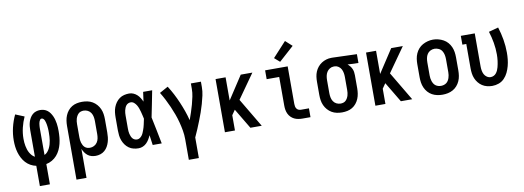

<svg xmlns="http://www.w3.org/2000/svg" viewBox="-71 -1230 5141 1885"><g transform="rotate(-10 2500.0 -287.5)"><path d="M200 205V3Q170 -3 143.5 -18Q117 -33 97 -55Q77 -77 63 -104Q49 -131 40.5 -160Q32 -189 28.5 -219Q25 -249 25 -279Q25 -344 40 -407.5Q55 -471 83 -530L171 -494Q148 -444 135 -389.5Q122 -335 122 -280Q122 -261 123.5 -243Q125 -225 128.5 -207.5Q132 -190 137.5 -172.5Q143 -155 152 -139Q161 -123 173 -109.5Q185 -96 202 -87V-350Q202 -371 204 -391.5Q206 -412 212 -432Q218 -452 228.5 -470.5Q239 -489 254.5 -503Q270 -517 290.5 -523.5Q311 -530 331 -530Q351 -530 369.5 -524.5Q388 -519 403.5 -507Q419 -495 430 -479Q441 -463 449 -445.5Q457 -428 462 -409Q467 -390 470 -371Q473 -352 474 -332.5Q475 -313 475 -294Q475 -263 472 -231.5Q469 -200 461.5 -169.5Q454 -139 440.5 -110.5Q427 -82 406.5 -58.5Q386 -35 358.5 -19Q331 -3 300 3V205ZM298 -88Q316 -96 329 -111.5Q342 -127 350.5 -144.5Q359 -162 364.5 -180.5Q370 -199 373 -218.5Q376 -238 377 -257.5Q378 -277 378 -296Q378 -307 378 -317Q378 -327 377 -337.5Q376 -348 375 -358.5Q374 -369 372 -379Q370 -389 367.5 -399.5Q365 -410 361 -419.5Q357 -429 349.5 -437Q342 -445 331 -445Q322 -445 316.5 -437.5Q311 -430 307.5 -421.5Q304 -413 302.5 -404Q301 -395 300 -386Q299 -377 298.5 -368Q298 -359 298 -350Z M565 205V-330Q565 -356 569 -382.5Q573 -409 583 -433.5Q593 -458 610 -479Q627 -500 649.5 -513.5Q672 -527 698 -532.5Q724 -538 751 -538Q778 -538 804.5 -532.5Q831 -527 854 -513.5Q877 -500 895 -479.5Q913 -459 924 -434.5Q935 -410 939 -383.5Q943 -357 943 -330V-200Q943 -176 940.5 -152Q938 -128 931 -104.5Q924 -81 912 -60Q900 -39 881.5 -23Q863 -7 839.5 0.5Q816 8 792 8Q771 8 750.5 2.5Q730 -3 713.5 -16Q697 -29 685 -46.5Q673 -64 665 -84V205ZM751 -80Q772 -80 791.5 -90Q811 -100 823 -118Q835 -136 839 -157.5Q843 -179 843 -200V-330Q843 -351 839 -372.5Q835 -394 823.5 -412Q812 -430 792.5 -440Q773 -450 751 -450Q737 -450 723.5 -446Q710 -442 700 -432.5Q690 -423 683 -410.5Q676 -398 672 -385Q668 -372 666.5 -358Q665 -344 665 -330V-200Q665 -186 666.5 -172Q668 -158 672 -145Q676 -132 682.5 -119.5Q689 -107 699.5 -97.5Q710 -88 723.5 -84Q737 -80 751 -80Z M1220 8Q1195 8 1170 2Q1145 -4 1124 -19Q1103 -34 1088 -55Q1073 -76 1064 -100Q1055 -124 1052 -149.5Q1049 -175 1049 -200V-330Q1049 -355 1052 -380.5Q1055 -406 1064 -430Q1073 -454 1088 -475Q1103 -496 1124 -511Q1145 -526 1170 -532Q1195 -538 1220 -538Q1242 -538 1262 -529.5Q1282 -521 1298 -506.5Q1314 -492 1325.5 -473.5Q1337 -455 1346 -435Q1349 -459 1352.5 -482.5Q1356 -506 1359 -530H1449Q1436 -465 1423.5 -399.5Q1411 -334 1397 -268Q1412 -202 1424.5 -134.5Q1437 -67 1451 0H1361Q1358 -25 1354 -50Q1350 -75 1347 -100Q1338 -79 1326.5 -60Q1315 -41 1299.5 -25.5Q1284 -10 1263 -1Q1242 8 1220 8ZM1220 -80Q1235 -80 1247 -88Q1259 -96 1268 -107.5Q1277 -119 1282.5 -132Q1288 -145 1293 -158.5Q1298 -172 1302 -185.5Q1306 -199 1309 -213Q1312 -227 1315 -241Q1318 -255 1321 -269Q1317 -287 1313 -305Q1309 -323 1304 -341Q1299 -359 1293 -376Q1287 -393 1277.5 -409Q1268 -425 1253.5 -437.5Q1239 -450 1220 -450Q1207 -450 1195 -444.5Q1183 -439 1175 -429Q1167 -419 1162 -406.5Q1157 -394 1154 -381.5Q1151 -369 1150 -356Q1149 -343 1149 -330V-200Q1149 -187 1150 -174Q1151 -161 1154 -148.5Q1157 -136 1162 -123.5Q1167 -111 1175 -101Q1183 -91 1195 -85.5Q1207 -80 1220 -80Z M1685 205V0Q1685 -44 1677.5 -87Q1670 -130 1659 -172Q1648 -214 1633 -255Q1618 -296 1600.5 -336Q1583 -376 1563 -415Q1543 -454 1520 -491L1605 -538Q1632 -496 1654.5 -452.5Q1677 -409 1696.5 -363.5Q1716 -318 1732.5 -271.5Q1749 -225 1761 -177Q1774 -214 1786.5 -250.5Q1799 -287 1809 -324.5Q1819 -362 1827 -400Q1835 -438 1835 -477V-530H1935V-477Q1935 -435 1926 -394Q1917 -353 1905.5 -312.5Q1894 -272 1880 -232.5Q1866 -193 1850.5 -154Q1835 -115 1819 -76.5Q1803 -38 1785 0V205Z M2081 0V-530H2181V-299L2332 -530H2448L2277 -288L2448 0H2335L2215 -201L2181 -152V0Z M2854 0Q2834 0 2813 -3.5Q2792 -7 2773.5 -16Q2755 -25 2740 -40Q2725 -55 2716 -74Q2707 -93 2703.5 -113.5Q2700 -134 2700 -155V-442H2575V-530H2800V-155Q2800 -142 2802.5 -130Q2805 -118 2812 -108Q2819 -98 2830.5 -93Q2842 -88 2854 -88H2934V0ZM2735 -587 2682 -633 2817 -780 2883 -720Z M3249 8Q3222 8 3195.5 2.5Q3169 -3 3146 -16.5Q3123 -30 3105 -50.5Q3087 -71 3076 -95.5Q3065 -120 3061 -146.5Q3057 -173 3057 -200V-330Q3057 -356 3060.5 -381.5Q3064 -407 3074 -431Q3084 -455 3100.5 -475Q3117 -495 3138.5 -509Q3160 -523 3185 -530.5Q3210 -538 3236 -538Q3240 -538 3243.5 -538Q3247 -538 3250 -538L3490 -530V-442L3382 -446Q3395 -436 3405.5 -423Q3416 -410 3423 -394.5Q3430 -379 3432.5 -363Q3435 -347 3435 -330V-200Q3435 -174 3431 -147.5Q3427 -121 3417 -96.5Q3407 -72 3390 -51Q3373 -30 3350.5 -16.5Q3328 -3 3302 2.5Q3276 8 3249 8ZM3249 -80Q3263 -80 3276.5 -84Q3290 -88 3300 -97.5Q3310 -107 3317 -119.5Q3324 -132 3328 -145Q3332 -158 3333.5 -172Q3335 -186 3335 -200V-330Q3335 -350 3331.5 -370Q3328 -390 3319 -407.5Q3310 -425 3293 -437Q3276 -449 3256 -450H3250Q3248 -450 3246.5 -450Q3245 -450 3243 -450Q3223 -450 3204.5 -438.5Q3186 -427 3175.5 -409.5Q3165 -392 3161 -371.5Q3157 -351 3157 -330V-200Q3157 -179 3161 -157.5Q3165 -136 3176.5 -118Q3188 -100 3207.5 -90Q3227 -80 3249 -80Z M3581 0V-530H3681V-299L3832 -530H3948L3777 -288L3948 0H3835L3715 -201L3681 -152V0Z M4250 8Q4223 8 4196.5 2.5Q4170 -3 4146.5 -16Q4123 -29 4105 -49.5Q4087 -70 4076 -95Q4065 -120 4061 -146.5Q4057 -173 4057 -200V-330Q4057 -357 4061 -383.5Q4065 -410 4076 -435Q4087 -460 4105 -480.5Q4123 -501 4146.5 -514Q4170 -527 4196.5 -534Q4223 -541 4250 -541Q4277 -541 4303.5 -534Q4330 -527 4353.5 -514Q4377 -501 4395 -480.5Q4413 -460 4424 -435Q4435 -410 4439 -383.5Q4443 -357 4443 -330V-200Q4443 -173 4439 -146.5Q4435 -120 4424 -95Q4413 -70 4395 -49.5Q4377 -29 4353.5 -16Q4330 -3 4303.5 2.5Q4277 8 4250 8ZM4250 -80Q4264 -80 4278 -84Q4292 -88 4303.5 -96.5Q4315 -105 4322.5 -117.5Q4330 -130 4334.5 -143.5Q4339 -157 4341 -171.5Q4343 -186 4343 -200V-330Q4343 -352 4338.5 -373.5Q4334 -395 4322.5 -413Q4311 -431 4290.5 -440.5Q4270 -450 4249 -450Q4227 -450 4207.5 -440Q4188 -430 4176.5 -412Q4165 -394 4161 -372.5Q4157 -351 4157 -330V-200Q4157 -186 4159 -171.5Q4161 -157 4165.5 -143.5Q4170 -130 4177.5 -117.5Q4185 -105 4196.5 -96.5Q4208 -88 4222 -84Q4236 -80 4250 -80Z M4746 8Q4720 8 4694 1.5Q4668 -5 4646.5 -19Q4625 -33 4608.5 -53.5Q4592 -74 4582 -98Q4572 -122 4568.5 -148Q4565 -174 4565 -200V-442H4526V-530H4665V-200Q4665 -180 4668.5 -159.5Q4672 -139 4681 -121.5Q4690 -104 4707.5 -92Q4725 -80 4745 -80Q4761 -80 4775.5 -87Q4790 -94 4800 -106.5Q4810 -119 4816.5 -133.5Q4823 -148 4827 -163.5Q4831 -179 4834 -194.5Q4837 -210 4839 -225.5Q4841 -241 4842 -257Q4843 -273 4843 -289Q4843 -348 4833 -406Q4823 -464 4805 -521L4901 -547Q4921 -484 4932 -419.5Q4943 -355 4943 -289Q4943 -256 4939.5 -222.5Q4936 -189 4927.5 -157Q4919 -125 4904.5 -94.5Q4890 -64 4866.5 -39.5Q4843 -15 4811 -3.5Q4779 8 4746 8Z"/></g></svg>

Font: Iosevka Slab Semibold
Style: Regular
Weight: 600
Monospace: yes
Designer: Belleve Invis
Foundry: Belleve Invis
Version: Version 11.1.1; ttfautohint (v1.8.3)